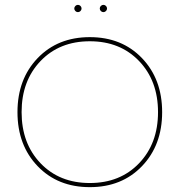

<svg xmlns="http://www.w3.org/2000/svg" viewBox="-20 -766 740 791"><path d="M135 -81.5Q52 -168 52 -304Q52 -440 135 -526.5Q218 -613 350 -613Q482 -613 565 -526.5Q648 -440 648 -304Q648 -168 565 -81.5Q482 5 350 5Q218 5 135 -81.5ZM147 -514.5Q69 -433 69 -304Q69 -175 147 -93.5Q225 -12 350 -12Q475 -12 553 -93.5Q631 -175 631 -304Q631 -433 553 -514.5Q475 -596 350 -596Q225 -596 147 -514.5ZM290.5 -720.5Q286 -725 286 -731Q286 -737 290.5 -741.5Q295 -746 301 -746Q307 -746 311.5 -741.5Q316 -737 316 -731Q316 -725 311.5 -720.5Q307 -716 301 -716Q295 -716 290.5 -720.5ZM395.5 -720.5Q391 -725 391 -731Q391 -737 395.5 -741.5Q400 -746 406 -746Q412 -746 416.5 -741.5Q421 -737 421 -731Q421 -725 416.5 -720.5Q412 -716 406 -716Q400 -716 395.5 -720.5Z"/></svg>

Font: Flamenco Light
Style: Regular
Weight: 300
Designer: Luciano Vergara
Foundry: Luciano Vergara
Version: Version 1.003